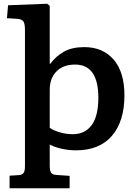

<svg xmlns="http://www.w3.org/2000/svg" viewBox="-20 -787 736 1023"><path d="M31 216V149L81 146Q96 145 104.5 136Q113 127 113 98V-626Q113 -660 105 -672.5Q97 -685 68 -687L17 -690L23 -759L231 -767L245 -756V-447H248Q278 -488 321 -512Q364 -536 429 -536Q528 -536 585.5 -469.5Q643 -403 643 -279Q643 -141 576.5 -63.5Q510 14 385 14Q347 14 308.5 5.5Q270 -3 245 -17V97Q245 121 252 132.5Q259 144 280 145L351 150V216ZM368 -72Q433 -72 468.5 -120.5Q504 -169 504 -266Q504 -443 380 -443Q317 -443 281 -406.5Q245 -370 245 -309V-106Q264 -92 298.5 -82Q333 -72 368 -72Z"/></svg>

Font: Literata 7pt SemiBold
Style: Regular
Weight: 600
Designer: Latin by Veronika Burian and Jose Scaglione. Greek by Irene Vlachou. Cyrillic by Vera Evstafieva.
Foundry: TypeTogether
Version: Version 3.002